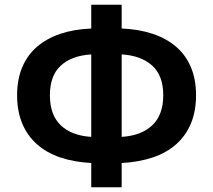

<svg xmlns="http://www.w3.org/2000/svg" viewBox="-20 -774 896 808"><path d="M492 -198Q574 -203 620.5 -246.5Q667 -290 667 -373Q667 -456 620.5 -498Q574 -540 492 -545ZM364 -545Q282 -540 236 -498Q190 -456 190 -373Q190 -290 236 -246.5Q282 -203 364 -198ZM492 -654Q565 -651 623 -631.5Q681 -612 721.5 -577Q762 -542 783.5 -491Q805 -440 805 -373Q805 -306 783.5 -254.5Q762 -203 721.5 -167Q681 -131 623 -111.5Q565 -92 492 -88V14H364V-88Q291 -92 233.5 -111.5Q176 -131 135.5 -167Q95 -203 73.5 -254.5Q52 -306 52 -373Q52 -440 73.5 -491Q95 -542 135.5 -577Q176 -612 233.5 -631.5Q291 -651 364 -654V-754H492Z"/></svg>

Font: SpoqaHanSansJP-Bold
Style: Regular
Weight: 700
Designer: [Source Han Sans]
Ryoko NISHIZUKA  (kana & ideographs); Paul D. Hunt (Latin, Greek & Cyrillic); Wenlong ZHANG  (bopomofo
Foundry: Spoqa (http://bi.spoqa.com)
Version: Version 1.002.20150607